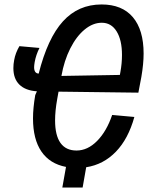

<svg xmlns="http://www.w3.org/2000/svg" viewBox="-20 -750 664 861"><path d="M517.5 -414 520 -427.5Q527 -466 527 -503.5Q527 -570.5 503 -609.2Q479 -648 436.5 -648Q396.5 -648 359.5 -617.5Q322.5 -587 295 -532.5Q267.5 -478 255.5 -409.5ZM67 -543 157 -535Q141.5 -504.5 135.5 -471.5Q133 -456.5 133 -448.5Q133 -435 138 -427.8Q143 -420.5 153.5 -420Q193.5 -578.5 262.2 -654.2Q331 -730 435.5 -730Q527.5 -730 575.8 -673Q624 -616 624 -510Q624 -464 614 -405.5L600.5 -334.5L242.5 -339L236.5 -305.5Q227 -253 227 -210Q227 -143 251.2 -109Q275.5 -75 323 -75Q373 -75 415.5 -118Q458 -161 483 -234.5L582.5 -225.5Q555.5 -127.5 499.8 -69.8Q444 -12 366.5 0L350.5 91H259.5L276 -1.5Q203 -15.5 165.5 -70.8Q128 -126 128 -219Q128 -265 138 -323.5L145.5 -340.5Q94 -344 67 -370.5Q40 -397 40 -444.5Q40 -462.5 43.5 -480.5Q49 -512 67 -543Z"/></svg>

Font: JuliaMono
Style: Bold Italic
Weight: 700
Italic angle: -9°
Monospace: yes
Designer: cormullion
Foundry: corm
Version: Version 0.057; ttfautohint (v1.8.4)